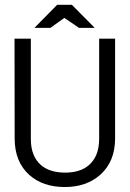

<svg xmlns="http://www.w3.org/2000/svg" viewBox="-20 -751 527 781"><path d="M448.2 -188.5Q448.2 -93.8 387.7 -40Q331.5 9.8 243.7 9.8Q154.8 9.8 99.6 -39.1Q39.6 -92.3 39.6 -188.5L39.1 -593.8H105.5V-184.6Q105.5 -116.2 146 -80.1Q181.2 -49.3 243.7 -48.8Q340.8 -48.8 372.1 -122.1Q382.8 -147.9 383.3 -184.6V-593.8H448.2ZM365.2 -637.7H301.3L241.7 -678.2L185.1 -637.7H120.1L212.4 -731.4H272.5Z"/></svg>

Font: Meera
Style: Regular
Weight: 400
Designer: Hussain KH and Suresh P for Swathanthra Malayalam Computing (SMC)
Version: Version 7.0.0+20221109